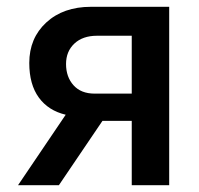

<svg xmlns="http://www.w3.org/2000/svg" viewBox="-20 -544 584 564"><path d="M33 0 173 -207Q122 -219 94 -257.5Q66 -296 66 -359Q66 -432 116 -478Q166 -524 247 -524H477V0H367V-189H281L153 0ZM258 -269H367V-439H265Q223 -439 198.5 -416Q174 -393 174 -356Q174 -318 196 -293.5Q218 -269 258 -269Z"/></svg>

Font: Raleway-v4020 SemiBold
Style: Regular
Weight: 600
Designer: Matt McInerney, Pablo Impallari, Rodrigo Fuenzalida
Foundry: Matt McInerney, Pablo Impallari, Rodrigo Fuenzalida
Version: Version 4.020;PS 004.020;hotconv 1.0.88;makeotf.lib2.5.64775